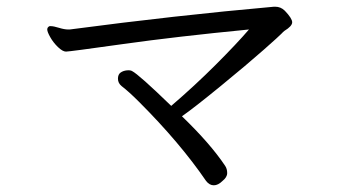

<svg xmlns="http://www.w3.org/2000/svg" viewBox="-20 -596 1040 573"><path d="M801 -576Q818 -576 830 -564Q852 -541 852 -529.5Q852 -518 829 -504Q825 -501 819.5 -495Q814 -489 766.5 -447Q719 -405 639 -339.5Q559 -274 523 -249Q608 -167 652 -101Q658 -92 658 -79.5Q658 -67 644 -56Q631 -43 618 -43Q605 -43 595 -56Q517 -170 395 -292Q364 -323 343 -339Q332 -348 332 -361Q332 -374 340 -379.5Q348 -385 358.5 -386Q369 -387 374 -384Q394 -374 491 -280Q561 -340 624 -403Q687 -466 723 -508Q507 -487 347 -464.5Q187 -442 177 -442Q167 -442 153 -455.5Q139 -469 130 -485Q121 -501 121 -508Q121 -515 128 -518H131Q140 -518 156 -513Q172 -508 184 -508H188Q505 -550 798 -576Z"/></svg>

Font: ToneOZ-Pinyin-WenKai-Regular
Style: Regular
Weight: 400
Designer: Fontworks Inc.
Foundry: ToneOZ
Version: Version 0.240331